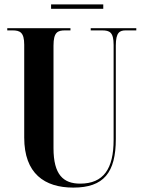

<svg xmlns="http://www.w3.org/2000/svg" viewBox="-20 -842 652 872"><path d="M212 -802H449V-822H212ZM313 10C451 10 506 -58 506 -211V-635C506 -696 524 -704 552 -704H599V-714H392V-704H443C478 -704 496 -696 496 -638V-207C496 -75 450 -8 344 -8C268 -8 223 -48 223 -169V-635C223 -696 242 -704 276 -704H300V-714H13V-704H36C70 -704 90 -696 90 -639V-217C90 -54 182 10 313 10Z"/></svg>

Font: Noto Serif Display ExtraCondensed
Style: Bold
Weight: 700
Width: 2
Designer: Monotype Design Team
Foundry: Monotype Imaging Inc.
Version: Version 2.009